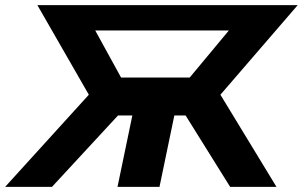

<svg xmlns="http://www.w3.org/2000/svg" viewBox="-50 -730 1183 750"><path d="M-30 0 297 -360 96 -710H1113L811 -360L1030 0H849L675 -279H631L573 0H409L467 -279H411L153 0ZM423 -427H691L844 -611H322Z"/></svg>

Font: Raleway ExtraBold
Style: Italic
Weight: 800
Italic angle: -12°
Designer: Matt McInerney, Pablo Impallari, Rodrigo Fuenzalida
Foundry: Matt McInerney, Pablo Impallari, Rodrigo Fuenzalida
Version: Version 4.026